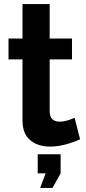

<svg xmlns="http://www.w3.org/2000/svg" viewBox="-20 -714 424 947"><path d="M239 213H178L205 141H166V47H279V141ZM348 -133 375 -27Q294 9 227 9Q167 9 129 -22.5Q91 -54 91 -120V-421H22V-524H91V-694H225V-524H335V-421H225V-165Q225 -114 275 -114Q305 -114 348 -133Z"/></svg>

Font: Raleway
Style: Bold
Weight: 700
Designer: Matt McInerney, Pablo Impallari, Rodrigo Fuenzalida
Foundry: Matt McInerney, Pablo Impallari, Rodrigo Fuenzalida
Version: Version 3.000